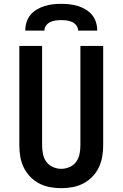

<svg xmlns="http://www.w3.org/2000/svg" viewBox="-20 -975 640 1003"><path d="M300 8Q270 8 240.5 2.5Q211 -3 185 -16.5Q159 -30 138 -51.5Q117 -73 104 -100Q91 -127 86 -156.5Q81 -186 81 -215V-735H200V-215Q200 -193 204.5 -170.5Q209 -148 222 -130Q235 -112 256.5 -102.5Q278 -93 300 -93Q322 -93 343.5 -102.5Q365 -112 378 -130Q391 -148 395.5 -170.5Q400 -193 400 -215V-735H519V-215Q519 -186 514 -156.5Q509 -127 496 -100Q483 -73 462 -51.5Q441 -30 415 -16.5Q389 -3 359.5 2.5Q330 8 300 8ZM112 -815Q112 -837 118.5 -858.5Q125 -880 139 -897Q153 -914 172.5 -925.5Q192 -937 213 -943.5Q234 -950 256 -952.5Q278 -955 300 -955Q322 -955 344 -952.5Q366 -950 387 -943.5Q408 -937 427.5 -925.5Q447 -914 461 -897Q475 -880 481.5 -858.5Q488 -837 488 -815H388Q388 -830 379 -842Q370 -854 357 -860Q344 -866 329.5 -868Q315 -870 300 -870Q285 -870 270.5 -868Q256 -866 243 -860Q230 -854 221 -842Q212 -830 212 -815Z"/></svg>

Font: Iosevka Extended
Style: Bold
Weight: 700
Width: 7
Monospace: yes
Designer: Belleve Invis
Foundry: Belleve Invis
Version: Version 32.5.0; ttfautohint (v1.8.4)